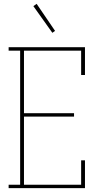

<svg xmlns="http://www.w3.org/2000/svg" viewBox="-20 -981 540 1001"><path d="M25 0V-18H85V-717H25V-735H423V-590H403V-717H105V-391H366V-373H105V-18H403V-145H423V0ZM253 -810 154 -949 171 -961 267 -820Z"/></svg>

Font: Iosevka Curly Slab Thin
Style: Regular
Weight: 100
Monospace: yes
Designer: Belleve Invis
Foundry: Belleve Invis
Version: Version 22.1.2; ttfautohint (v1.8.4)